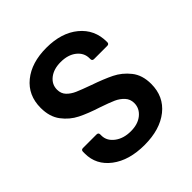

<svg xmlns="http://www.w3.org/2000/svg" viewBox="-150 -615 722 722"><g transform="rotate(-45 210.5 -254.0)"><path d="M28 -130V-140Q28 -150 38 -150H110Q120 -150 120 -140V-134Q120 -106 145.5 -86.5Q171 -67 210 -67Q248 -67 271 -86Q294 -105 294 -133Q294 -154 280.5 -168.5Q267 -183 248 -191.5Q229 -200 191 -213Q144 -228 111 -244.5Q78 -261 55 -291.5Q32 -322 32 -369Q32 -436 80 -475Q128 -514 207 -514Q287 -514 335.5 -474Q384 -434 384 -369V-367Q384 -357 374 -357H304Q294 -357 294 -367V-371Q294 -400 270 -419Q246 -438 207 -438Q170 -438 147 -420Q124 -402 124 -374Q124 -353 137 -339.5Q150 -326 169.5 -317.5Q189 -309 228 -295Q277 -278 309.5 -262Q342 -246 366 -216Q390 -186 390 -139Q390 -72 341 -33Q292 6 210 6Q128 6 78 -32Q28 -70 28 -130Z"/></g></svg>

Font: Barlow Semi Condensed Medium
Style: Regular
Weight: 500
Width: 4
Designer: Jeremy Tribby
Foundry: Tribby Type
Version: Version 1.422; ttfautohint (v1.8)